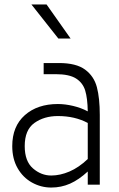

<svg xmlns="http://www.w3.org/2000/svg" viewBox="-20 -829 533 862"><path d="M35 0ZM428 -313V0H374V-59Q334 -22 294.5 -4.5Q255 13 210 13Q164 13 123.5 -9.5Q83 -32 59 -74Q35 -116 35 -173Q35 -262 91.5 -312Q148 -362 240 -362Q272 -362 308 -353.5Q344 -345 374 -329Q373 -388 362.5 -422.5Q352 -457 321.5 -476.5Q291 -496 230 -496H176V-546H245Q322 -546 362 -516.5Q402 -487 415 -437.5Q428 -388 428 -313ZM374 -115V-277Q316 -308 240 -308Q178 -308 134.5 -277Q91 -246 91 -173Q91 -105 128 -73Q165 -41 210 -41Q250 -41 292 -59Q334 -77 374 -115ZM121 -809H189L297 -656H242Z"/></svg>

Font: Biryani ExtraLight
Style: Regular
Weight: 275
Designer: Dan Reynolds and Mathieu Reguer
Foundry: Dan Reynolds and Mathieu Reguer
Version: Version 1.004; ttfautohint (v1.1) -l 5 -r 5 -G 72 -x 0 -D la